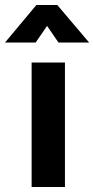

<svg xmlns="http://www.w3.org/2000/svg" viewBox="-65 -751 378 771"><path d="M-44.9 -580.1 81.1 -731H165L293 -580.1H169.9L124 -647L78.1 -580.1ZM62 -500H195.8V0H62Z"/></svg>

Font: TitilliumWeb-Bold
Style: Bold
Weight: 700
Version: Version 1.001;PS 57.000;hotconv 1.0.70;makeotf.lib2.5.55311